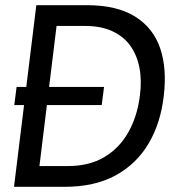

<svg xmlns="http://www.w3.org/2000/svg" viewBox="-20 -720 720 740"><path d="M35 -315 44 -385H381L372 -315ZM34 0 120 -700H315Q431 -700 501 -656Q571 -612 597.5 -533.5Q624 -455 611 -349Q599 -245 552.5 -166.5Q506 -88 425.5 -44Q345 0 229 0ZM132 -80H242Q324 -80 382 -114.5Q440 -149 474.5 -210Q509 -271 519 -350Q527 -409 517.5 -458.5Q508 -508 482 -544Q456 -580 412.5 -600Q369 -620 308 -620H198Z"/></svg>

Font: Inclusive Sans
Style: Italic
Weight: 400
Italic angle: -7°
Designer: Olivia King
Foundry: Olivia King
Version: Version 2.004